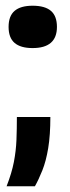

<svg xmlns="http://www.w3.org/2000/svg" viewBox="-20 -518 243 671"><path d="M3 133Q21 87 28.5 48Q36 9 37.5 -29Q39 -67 39 -109H156Q156 -46 148.5 -0.5Q141 45 128 77.5Q115 110 102 133ZM94 -350Q52 -350 31 -368Q10 -386 10 -424Q10 -462 31 -480Q52 -498 94 -498Q137 -498 158 -480Q179 -462 179 -424Q179 -350 94 -350Z"/></svg>

Font: Bricolage Grotesque 48pt Condensed ExtraBold SemiBold
Style: Regular
Weight: 600
Version: Version 1.000;gftools[0.9.30]